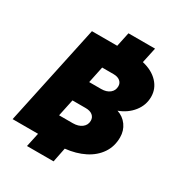

<svg xmlns="http://www.w3.org/2000/svg" viewBox="-214 -929 1071 1157"><g transform="rotate(30 321.5 -350.0)"><path d="M170 0H-7L142 -698H318L339 -797H524L501 -690Q570 -674 609.5 -632Q649 -590 649 -533Q649 -475 612 -428.5Q575 -382 515 -360Q558 -346 583.5 -310.5Q609 -275 609 -228Q609 -165 576.5 -117Q544 -69 486.5 -40Q429 -11 354 -3L334 97H149ZM319 -160Q358 -160 382 -178.5Q406 -197 406 -227Q406 -250 389 -264Q372 -278 341 -278H249L224 -160ZM364 -424Q401 -424 423.5 -442Q446 -460 446 -490Q446 -512 429.5 -525.5Q413 -539 384 -539H305L281 -424Z"/></g></svg>

Font: Azeret Mono ExtraBold
Style: Italic
Weight: 800
Italic angle: -12°
Designer: Martin Vácha
Foundry: Displaay
Version: Version 1.000; Glyphs 3.0.3, build 3074